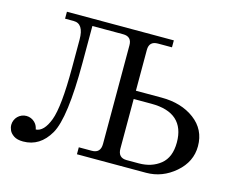

<svg xmlns="http://www.w3.org/2000/svg" viewBox="-102 -882 1270 1041"><g transform="rotate(15 533.0 -361.5)"><path d="M911.1 -202.1Q911.1 -284.2 864.3 -326.7Q817.4 -369.1 723.6 -369.1H624V-90.8Q624 -39.1 672.9 -39.1H740.7Q813 -39.1 862.1 -78.6Q911.1 -118.2 911.1 -202.1ZM305.2 -693.4V-487.3Q305.2 -176.3 251.7 -83.7Q198.2 8.8 104 8.8Q70.3 8.8 51.5 -3.9Q32.7 -16.6 25.9 -32Q19 -47.4 19 -62.5Q19 -75.7 24.2 -88.1Q29.3 -100.6 38.8 -110.1Q48.3 -119.6 60.8 -124.8Q73.2 -129.9 86.9 -129.9Q100.1 -129.9 112.5 -124.8Q125 -119.6 134.5 -110.1Q144 -100.6 148.2 -90.3Q152.3 -80.1 153.8 -71.8Q199.2 -74.2 228 -149.9Q257.3 -227.5 257.3 -445.8V-604Q257.3 -693.4 200.2 -693.4H151.9V-732.4H752V-693.4H672.9Q624 -693.4 624 -644.5V-415.5H768.1Q879.4 -415.5 953.1 -360.4Q1026.9 -305.2 1026.9 -211.9Q1026.9 -124 954.8 -62Q882.8 0 792 0H404.3V-39.1H477.5Q526.4 -39.1 526.4 -90.8V-644.5Q526.4 -693.4 477.5 -693.4Z"/></g></svg>

Font: Munson
Style: Regular
Weight: 400
Designer: Paul James MIller
Foundry: High-Logic / Made with FontCreator
Version: Version 2.10;May 5, 2019;FontCreator 11.5.0.2430 64-bit